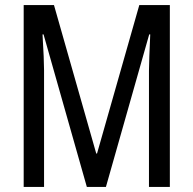

<svg xmlns="http://www.w3.org/2000/svg" viewBox="-20 -734 758 754"><path d="M321 0 151 -599H147Q153 -499 153 -458V0H73V-714H192L358 -131H361L527 -714H647V0H565V-456Q565 -478 566.5 -514Q568 -550 570 -599H566L396 0Z"/></svg>

Font: Noto Sans Thai ExtCond
Style: Regular
Weight: 400
Width: 2
Designer: Monotype Design Team
Foundry: Monotype Imaging Inc.
Version: Version 2.002; ttfautohint (v1.8.4.7-5d5b)